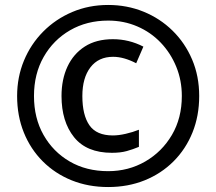

<svg xmlns="http://www.w3.org/2000/svg" viewBox="-20 -744 872 774"><path d="M416 10Q336 10 269 -17Q202 -44 152.5 -93.5Q103 -143 76 -210Q49 -277 49 -357Q49 -433 76.5 -499.5Q104 -566 154 -616.5Q204 -667 271 -695.5Q338 -724 416 -724Q492 -724 558.5 -697Q625 -670 675.5 -620.5Q726 -571 754.5 -504Q783 -437 783 -357Q783 -277 756 -210Q729 -143 679.5 -93.5Q630 -44 563 -17Q496 10 416 10ZM416 -54Q498 -54 565.5 -93Q633 -132 673 -200Q713 -268 713 -357Q713 -420 690.5 -475Q668 -530 628 -572Q588 -614 533.5 -637.5Q479 -661 416 -661Q330 -661 262.5 -622Q195 -583 156 -514.5Q117 -446 117 -357Q117 -268 155.5 -200Q194 -132 261 -93Q328 -54 416 -54ZM431 -128Q329 -128 278.5 -191Q228 -254 228 -357Q228 -424 252 -475.5Q276 -527 322 -556.5Q368 -586 435 -586Q500 -586 558 -556L529 -489Q479 -515 436 -515Q377 -515 344.5 -472.5Q312 -430 312 -357Q312 -280 340.5 -239Q369 -198 435 -198Q458 -198 486.5 -204.5Q515 -211 540 -221V-152Q516 -142 491 -135Q466 -128 431 -128Z"/></svg>

Font: BC Sans
Style: Bold Italic
Weight: 700
Italic angle: -12°
Designer: Monotype Design Team
Province of B.C.
Foundry: Monotype Imaging Inc.
Version: Version 2.000;GOOG;noto-source:20170915:90ef993387c0